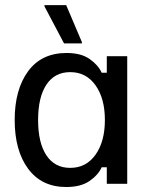

<svg xmlns="http://www.w3.org/2000/svg" viewBox="-20 -720 590 752"><path d="M239.2 12.5Q143.3 12.5 90.4 -58.8Q37.5 -130 37.5 -250Q37.5 -369.2 90 -440.8Q142.5 -512.5 240.8 -512.5Q297.5 -512.5 331.2 -488.8Q365 -465 378.3 -435H398.3V-500H478.3V0H398.3V-65H378.3Q365 -35 330.8 -11.2Q296.7 12.5 239.2 12.5ZM255 -62.5Q317.5 -62.5 354.2 -114.2Q390.8 -165.8 390.8 -250Q390.8 -334.2 354.2 -385.8Q317.5 -437.5 255 -437.5Q194.2 -437.5 161.7 -388.3Q129.2 -339.2 129.2 -250Q129.2 -160.8 161.7 -111.7Q194.2 -62.5 255 -62.5ZM230.8 -550 154.2 -695V-700H239.2L300.8 -555V-550Z"/></svg>

Font: Familjen Grotesk GF
Style: Regular
Weight: 400
Designer: Anders Wikstroem, Jonas Baeckman, Matilda Gysing, Kristian Moeller
Foundry: Familjen STHLM AB
Version: Version 2.000; Beta; Release 4; Build 6